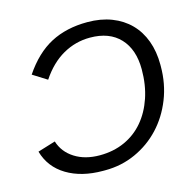

<svg xmlns="http://www.w3.org/2000/svg" viewBox="-104 -804 930 920"><g transform="rotate(-15 361.0 -344.0)"><path d="M85 -524Q147 -616 225 -657Q303 -698 407 -698Q474 -698 527 -677.5Q580 -657 617 -619.5Q654 -582 673.5 -529Q693 -476 693 -411V-403Q693 -316 663 -240.5Q633 -165 581 -109.5Q529 -54 458.5 -22Q388 10 307 10H296Q190 10 117 -34Q44 -78 21 -159L109 -186Q126 -131 177 -98.5Q228 -66 301 -66Q369 -66 424.5 -91Q480 -116 519 -162Q558 -208 579.5 -271.5Q601 -335 601 -412Q601 -511 548.5 -567Q496 -623 400 -623Q328 -623 265.5 -587.5Q203 -552 155 -480Z"/></g></svg>

Font: Libra Sans Modern
Style: Italic
Weight: 400
Italic angle: -12°
Foundry: Stefan Peev, Context Ltd
Version: Version 1.000